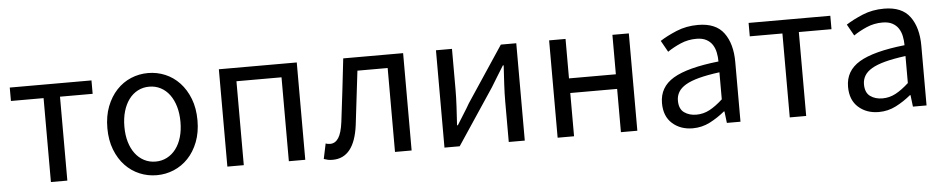

<svg xmlns="http://www.w3.org/2000/svg" viewBox="-35 -721 4702 955"><g transform="rotate(-5 2316.0 -243.0)"><path d="M189 0V-419H26V-486H434V-419H271V0Z M717 12Q672 12 631.5 -5Q591 -22 560 -54.5Q529 -87 510.5 -134.5Q492 -182 492 -242Q492 -303 510.5 -350.5Q529 -398 560 -431Q591 -464 631.5 -481Q672 -498 717 -498Q762 -498 802.5 -481Q843 -464 874 -431Q905 -398 923.5 -350.5Q942 -303 942 -242Q942 -182 923.5 -134.5Q905 -87 874 -54.5Q843 -22 802.5 -5Q762 12 717 12ZM717 -56Q748 -56 774 -69.5Q800 -83 818.5 -107.5Q837 -132 847 -166Q857 -200 857 -242Q857 -284 847 -318.5Q837 -353 818.5 -378Q800 -403 774 -416.5Q748 -430 717 -430Q686 -430 660 -416.5Q634 -403 615.5 -378Q597 -353 587 -318.5Q577 -284 577 -242Q577 -200 587 -166Q597 -132 615.5 -107.5Q634 -83 660 -69.5Q686 -56 717 -56Z M1070 0V-486H1459V0H1377V-419H1152V0Z M1595 12Q1581 12 1571.5 10Q1562 8 1551 4L1567 -72Q1572 -70 1577 -69Q1582 -68 1589 -68Q1615 -68 1631 -92.5Q1647 -117 1654 -171Q1664 -250 1673 -328.5Q1682 -407 1691 -486H1990V0H1907V-419H1756Q1748 -352 1740 -284.5Q1732 -217 1724 -150Q1703 12 1595 12Z M2154 0V-486H2234V-284Q2234 -245 2231.5 -198.5Q2229 -152 2226 -105H2230Q2244 -128 2262.5 -157Q2281 -186 2294 -209L2478 -486H2555V0H2475V-202Q2475 -241 2477.5 -287.5Q2480 -334 2483 -382H2479Q2465 -359 2446.5 -329.5Q2428 -300 2415 -278L2230 0Z M2719 0V-486H2801V-289H3035V-486H3117V0H3035V-216H2801V0Z M3393 12Q3332 12 3291.5 -24Q3251 -60 3251 -126Q3251 -206 3322 -248.5Q3393 -291 3549 -308Q3549 -331 3544.5 -353Q3540 -375 3529 -392Q3518 -409 3498.5 -419.5Q3479 -430 3449 -430Q3407 -430 3370 -414Q3333 -398 3304 -378L3272 -435Q3306 -457 3355 -477.5Q3404 -498 3463 -498Q3552 -498 3592 -443.5Q3632 -389 3632 -298V0H3564L3557 -58H3554Q3519 -29 3479 -8.5Q3439 12 3393 12ZM3417 -54Q3452 -54 3483 -70.5Q3514 -87 3549 -119V-254Q3488 -246 3446.5 -235Q3405 -224 3379.5 -209Q3354 -194 3342.5 -174.5Q3331 -155 3331 -132Q3331 -90 3356 -72Q3381 -54 3417 -54Z M3878 0V-419H3715V-486H4123V-419H3960V0Z M4322 12Q4261 12 4220.5 -24Q4180 -60 4180 -126Q4180 -206 4251 -248.5Q4322 -291 4478 -308Q4478 -331 4473.5 -353Q4469 -375 4458 -392Q4447 -409 4427.5 -419.5Q4408 -430 4378 -430Q4336 -430 4299 -414Q4262 -398 4233 -378L4201 -435Q4235 -457 4284 -477.5Q4333 -498 4392 -498Q4481 -498 4521 -443.5Q4561 -389 4561 -298V0H4493L4486 -58H4483Q4448 -29 4408 -8.5Q4368 12 4322 12ZM4346 -54Q4381 -54 4412 -70.5Q4443 -87 4478 -119V-254Q4417 -246 4375.5 -235Q4334 -224 4308.5 -209Q4283 -194 4271.5 -174.5Q4260 -155 4260 -132Q4260 -90 4285 -72Q4310 -54 4346 -54Z"/></g></svg>

Font: CV Source Sans
Style: Regular
Weight: 400
Designer: Paul D. Hunt
Foundry: Adobe Systems Incorporated
Version: Version 3.001